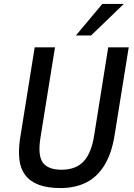

<svg xmlns="http://www.w3.org/2000/svg" viewBox="-20 -945 682 974"><path d="M287 9Q220 9 176 -8Q132 -25 108 -57Q84 -89 78.5 -134.5Q73 -180 81 -237L156 -705H259L185 -245Q171 -156 197.5 -120Q224 -84 292 -84Q365 -84 404.5 -126.5Q444 -169 458 -260L529 -705H633L561 -257Q546 -165 509 -105.5Q472 -46 416 -18.5Q360 9 287 9ZM365 -765 499 -925H608L442 -765Z"/></svg>

Font: Nunito Sans 7pt Condensed SemiBold
Style: Italic
Weight: 600
Width: 3
Italic angle: -9°
Designer: Vernon Adams
Foundry: Vernon Adams
Version: Version 3.101;gftools[0.9.27]